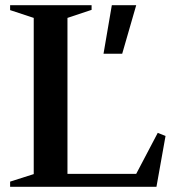

<svg xmlns="http://www.w3.org/2000/svg" viewBox="-20 -720 683 740"><path d="M19 0V-20L110 -49V-651L19 -681V-700H333V-682L240 -651V-50H505L588 -208L618 -196L583 0ZM379 -513 411 -700H505L451 -513Z"/></svg>

Font: Wittgenstein Semibold
Style: Regular
Weight: 600
Designer: Jörg Drees
Foundry: Jörg Drees
Version: Version 1.303; ttfautohint (v1.8.4.7-5d5b)